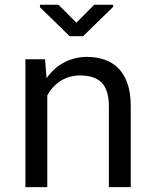

<svg xmlns="http://www.w3.org/2000/svg" viewBox="-20 -773 640 793"><path d="M85 0H175.3V-378.9Q184.6 -396 197 -410.2Q209.5 -424.3 224.1 -435.1Q242.2 -447.3 263.7 -454.3Q285.2 -461.4 310.1 -461.4Q338.9 -461.4 361.1 -454.6Q383.3 -447.8 398.9 -432.6Q414.1 -417.5 421.9 -393.1Q429.7 -368.7 429.7 -333.5V0H520V-335.4Q520 -388.2 507.1 -426.5Q494.1 -464.8 470.2 -489.7Q446.3 -514.6 412.4 -526.4Q378.4 -538.1 336.9 -538.1Q306.2 -537.6 278.6 -529.1Q251 -520.5 227.5 -504.9Q211.9 -494.6 198 -480.7Q184.1 -466.8 172.4 -450.2L166 -528.3H85ZM295.4 -679.2 221.7 -753.4H145V-743.2L267.6 -623.5H323.2L447.3 -744.6V-753.4H369.1Z"/></svg>

Font: Roboto Mono
Style: Regular
Weight: 400
Monospace: yes
Designer: Google
Version: Version 3.000